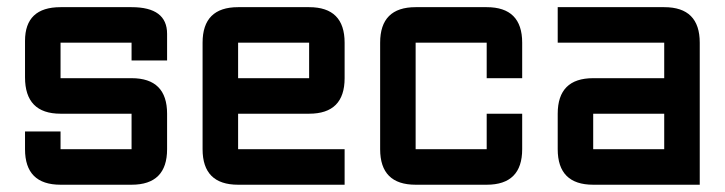

<svg xmlns="http://www.w3.org/2000/svg" viewBox="-20 -508 1993 528"><path d="M48.8 -146.5H146.5V-97.7H341.8V-195.3H146.5Q48.8 -195.3 48.8 -295.4V-395.5Q48.8 -488.3 146.5 -488.3H341.8Q439.5 -488.3 439.5 -415V-341.8H341.8V-390.6H146.5V-293H341.8Q439.5 -293 439.5 -195.3V-97.7Q439.5 0 341.8 0H146.5Q48.8 0 48.8 -97.7Z M634.8 -488.3H830.1Q927.7 -488.3 927.7 -390.6V-293Q927.7 -195.3 830.1 -195.3H634.8V-97.7H927.7V0H634.8Q537.1 0 537.1 -97.7V-390.6Q537.1 -488.3 634.8 -488.3ZM830.1 -390.6H634.8V-293H830.1Z M1318.4 0H1123Q1025.4 0 1025.4 -97.7V-390.6Q1025.4 -488.3 1123 -488.3H1318.4Q1416 -488.3 1416 -390.6V-293H1318.4V-390.6H1123V-97.7H1318.4V-195.3H1416V-97.7Q1416 0 1318.4 0Z M1904.3 0H1611.3Q1513.7 0 1513.7 -97.7V-195.3Q1513.7 -293 1611.3 -293H1806.6V-390.6H1513.7V-488.3H1806.6Q1904.3 -488.3 1904.3 -390.6ZM1611.3 -97.7H1806.6V-195.3H1611.3Z"/></svg>

Font: BabelStone Runic Berhtwald
Style: Regular
Weight: 400
Designer: Andrew West
Foundry: BabelStone
Version: Version 7.004;November 9, 2023